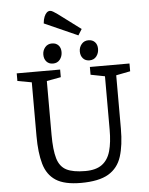

<svg xmlns="http://www.w3.org/2000/svg" viewBox="-64 -1042 860 1106"><g transform="rotate(-5 366.0 -488.5)"><path d="M127 -589 45 -604V-648H296V-604L214 -589V-278Q214 -190 228.5 -141Q243 -92 281 -72.5Q319 -53 390 -53Q452 -53 487 -79Q522 -105 536 -155Q550 -205 550 -278V-587L468 -603V-648H697V-603L615 -587V-278Q615 -183 594.5 -118Q574 -53 518.5 -20Q463 13 359 13Q264 13 214 -19.5Q164 -52 145.5 -117Q127 -182 127 -278ZM258 -686Q235 -686 221 -701.5Q207 -717 207 -742Q207 -766 222 -784Q237 -802 262 -802Q285 -802 299 -787.5Q313 -773 313 -748Q313 -723 298.5 -704.5Q284 -686 258 -686ZM469 -686Q446 -686 432 -701.5Q418 -717 418 -742Q418 -766 433 -784Q448 -802 473 -802Q496 -802 510 -787.5Q524 -773 524 -748Q524 -723 509.5 -704.5Q495 -686 469 -686ZM418 -835 225 -921Q227 -944 233.5 -959.5Q240 -975 248.5 -982.5Q257 -990 267 -990Q275 -990 285.5 -983.5Q296 -977 309 -968L440 -870Z"/></g></svg>

Font: Faustina VF Beta
Style: Regular
Weight: 400
Designer: Alfonso Garcia
Foundry: Omnibus-Type
Version: Version 1.006